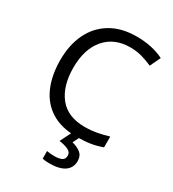

<svg xmlns="http://www.w3.org/2000/svg" viewBox="-226 -845 1084 1205"><g transform="rotate(30 316.0 -242.0)"><path d="M403 -645Q288 -645 222 -568Q156 -491 156 -357Q156 -224 217.5 -146.5Q279 -69 402 -69Q449 -69 491 -77Q533 -85 573 -97V-19Q533 -4 490.5 3Q448 10 389 10Q280 10 207 -35Q134 -80 97.5 -163Q61 -246 61 -358Q61 -466 100.5 -548.5Q140 -631 217 -677.5Q294 -724 404 -724Q517 -724 601 -682L565 -606Q532 -621 491.5 -633Q451 -645 403 -645ZM473 139Q473 187 436 213.5Q399 240 325 240Q293 240 275 235V180Q284 182 299 183.5Q314 185 328 185Q364 185 383 175.5Q402 166 402 141Q402 115 375.5 103Q349 91 311 86L354 0H412L386 53Q422 61 447.5 81Q473 101 473 139Z"/></g></svg>

Font: Noto Sans Indic Siyaq Numbers
Style: Regular
Weight: 400
Designer: Monotype Design Team
Foundry: Monotype Imaging Inc.
Version: Version 2.002; ttfautohint (v1.8.4.7-5d5b)